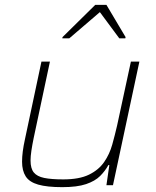

<svg xmlns="http://www.w3.org/2000/svg" viewBox="-20 -764 644 792"><path d="M237 8Q174 8 137.5 -2.5Q101 -13 86 -36.5Q71 -60 71 -97Q71 -117 74 -140Q77 -163 83 -190L151 -510H186L119 -195Q113 -166 109.5 -142.5Q106 -119 106 -102Q106 -69 119.5 -52.5Q133 -36 162.5 -30Q192 -24 241 -24Q307 -24 347 -43.5Q387 -63 409.5 -95.5Q432 -128 443 -167.5Q454 -207 463 -246L520 -510H555L446 0H419L431 -83H427Q414 -59 393 -38Q372 -17 335 -4.5Q298 8 237 8ZM237 -606 238 -611 373 -744H419L498 -611L497 -606H472L392 -714L266 -606Z"/></svg>

Font: Saira Thin Thin
Style: Italic
Weight: 250
Italic angle: -12°
Version: Version 1.101